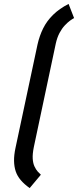

<svg xmlns="http://www.w3.org/2000/svg" viewBox="-20 -839 397 977"><path d="M357 -747 329 -819Q282 -795 250 -763.5Q218 -732 199.5 -694.5Q181 -657 171 -613L59 -87Q51 -50 51.5 -20.5Q52 9 60 33Q68 57 86 78Q104 99 131 118L188 50Q181 44 172 34Q163 24 155.5 8Q148 -8 146.5 -31.5Q145 -55 152 -90L264 -618Q271 -649 283 -671.5Q295 -694 309.5 -709.5Q324 -725 336.5 -734Q349 -743 357 -747Z"/></svg>

Font: Advent Pro SemiBold
Style: Italic
Weight: 600
Italic angle: -12°
Version: Version 3.000